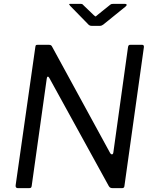

<svg xmlns="http://www.w3.org/2000/svg" viewBox="-20 -974 797 994"><path d="M716 -742Q726 -742 725 -730L624 -10Q623 0 612 0H563Q557 0 552 -2Q547 -4 543 -11L235 -571Q231 -578 227 -577Q223 -576 222 -567L144 -11Q143 -5 140.5 -2.5Q138 0 130 0H72Q66 0 63 -4Q60 -8 61 -15L163 -731Q164 -738 166 -740Q168 -742 175 -742H233Q240 -742 244 -739.5Q248 -737 251 -730L550 -182Q555 -174 560.5 -175Q566 -176 567 -186L643 -732Q645 -738 647 -740Q649 -742 655 -742ZM550 -949Q555 -953 559 -953.5Q563 -954 568 -954H627Q634 -954 635.5 -950Q637 -946 630 -940L515 -847Q511 -844 506.5 -842Q502 -840 495 -840H456Q447 -840 442 -843.5Q437 -847 433 -852L343 -944Q339 -949 338 -951.5Q337 -954 343 -954H397Q404 -954 407 -952Q410 -950 414 -945L465 -896Q474 -887 476.5 -889.5Q479 -892 489 -900Z"/></svg>

Font: Libre Franklin
Style: Italic
Weight: 400
Italic angle: -8°
Designer: Pablo Impallari, Rodrigo Fuenzalida, Nhung Nguyen
Foundry: Impallari Type
Version: Version 3.000